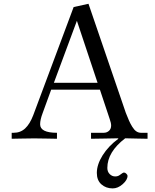

<svg xmlns="http://www.w3.org/2000/svg" viewBox="-20 -747 833 1035"><path d="M43 1V-31.2H53.7Q90.3 -31.2 115.7 -54.9Q141.1 -78.6 159.2 -126L377 -709L457 -726.6L658.2 -138.7Q668.9 -111.8 675.5 -96.7Q682.1 -81.5 692.6 -64.2Q703.1 -46.9 714.6 -39.1Q726.1 -31.2 740.2 -31.2H775.4V1Q764.2 1 721.4 0Q678.7 -1 654.8 -1.5Q558.6 72.3 558.6 158.2Q558.6 178.7 571.3 191.4Q584 204.1 601.1 204.1Q616.2 204.1 626.5 195.8Q642.6 183.1 648.4 183.1Q654.8 183.1 661.1 189.5Q667.5 195.8 667.5 200.7Q667.5 222.7 641.6 245.6Q615.7 268.6 587.4 268.6Q551.3 268.6 526.6 246.8Q502 225.1 502 185.1Q502 140.1 533.2 90.3Q564.5 40.5 617.2 1.5V-1.5Q589.4 -1 535.6 0Q481.9 1 470.7 1V-31.2H539.1Q555.7 -31.2 567.4 -41.7Q579.1 -52.2 579.1 -70.3Q579.1 -84 571.3 -105.5L518.6 -263.7H255.9L210 -137.7Q196.3 -101.6 196.3 -77.1Q196.3 -31.2 287.1 -31.2V1Q284.2 1 234.4 0Q184.6 -1 164.1 -1Q143.6 -1 94.7 0Q45.9 1 43 1ZM270.5 -300.8H505.9L394.5 -634.8Z"/></svg>

Font: Theano Old Style
Style: Regular
Weight: 400
Designer: Alexey Kryukov
Version: Version 2.00